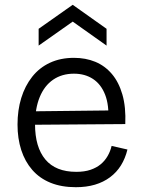

<svg xmlns="http://www.w3.org/2000/svg" viewBox="-20 -768 594 800"><path d="M296 12Q236 12 190.5 -6.5Q145 -25 114.5 -60Q84 -95 68.5 -143Q53 -191 53 -249Q53 -309 68.5 -359.5Q84 -410 114 -448Q144 -486 188 -506.5Q232 -527 288 -527Q337 -527 377 -510.5Q417 -494 446 -460Q475 -426 490 -374Q505 -322 502 -251L98 -248V-304L455 -308L431 -266Q435 -330 418 -373.5Q401 -417 367.5 -439Q334 -461 288 -461Q238 -461 201.5 -436Q165 -411 145.5 -363.5Q126 -316 126 -250Q126 -155 169 -103.5Q212 -52 298 -52Q332 -52 357 -60.5Q382 -69 399.5 -83.5Q417 -98 428.5 -118Q440 -138 445 -160L511 -145Q502 -108 484 -79Q466 -50 438.5 -29.5Q411 -9 375.5 1.5Q340 12 296 12ZM141 -578V-648L283 -748L424 -648V-578L283 -678Z"/></svg>

Font: Bricolage Grotesque 24pt Light
Style: Regular
Weight: 300
Designer: Mathieu Triay
Foundry: Atelier Triay
Version: Version 1.001;gftools[0.9.33.dev8+g029e19f]